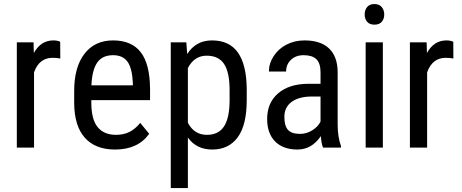

<svg xmlns="http://www.w3.org/2000/svg" viewBox="-20 -741 2318 964"><path d="M282.7 -447.3Q264.6 -450.7 243.7 -450.7Q177.2 -450.7 150.9 -377.9V0H64.5V-528.3H148.4L149.9 -474.6Q184.6 -538.1 248 -538.1Q268.6 -538.1 282.2 -531.2Z M557.6 9.8Q459 9.8 406.2 -49.1Q353.5 -107.9 352.5 -221.7V-285.6Q352.5 -403.8 404.1 -470.9Q455.6 -538.1 547.9 -538.1Q640.6 -538.1 686.5 -479Q732.4 -419.9 733.4 -294.9V-238.3H438.5V-226.1Q438.5 -141.1 470.5 -102.5Q502.4 -64 562.5 -64Q600.6 -64 629.6 -78.4Q658.7 -92.8 684.1 -124L729 -69.3Q672.9 9.8 557.6 9.8ZM547.9 -463.9Q494.1 -463.9 468.3 -427Q442.4 -390.1 439 -312.5H647V-324.2Q643.6 -399.4 619.9 -431.6Q596.2 -463.9 547.9 -463.9Z M1218.8 -238.8Q1218.8 -113.3 1173.6 -51.8Q1128.4 9.8 1045.9 9.8Q966.3 9.8 923.3 -50.3V203.1H837.4V-528.3H915.5L919.9 -469.7Q963.4 -538.1 1044.4 -538.1Q1131.3 -538.1 1174.3 -477.5Q1217.3 -417 1218.8 -296.4ZM1132.8 -288.1Q1132.8 -377 1105.5 -419.2Q1078.1 -461.4 1017.6 -461.4Q955.6 -461.4 923.3 -399.4V-124.5Q955.1 -64 1018.6 -64Q1077.1 -64 1104.7 -106.2Q1132.3 -148.4 1132.8 -235.4Z M1602.1 0Q1594.2 -17.1 1590.8 -57.6Q1544.9 9.8 1473.6 9.8Q1401.9 9.8 1361.6 -30.5Q1321.3 -70.8 1321.3 -144Q1321.3 -224.6 1376 -272Q1430.7 -319.3 1525.9 -320.3H1589.4V-376.5Q1589.4 -423.8 1568.4 -443.8Q1547.4 -463.9 1504.4 -463.9Q1465.3 -463.9 1440.9 -440.7Q1416.5 -417.5 1416.5 -381.8H1330.1Q1330.1 -422.4 1354 -459.2Q1377.9 -496.1 1418.5 -517.1Q1459 -538.1 1508.8 -538.1Q1589.8 -538.1 1632.1 -497.8Q1674.3 -457.5 1675.3 -380.4V-113.8Q1675.8 -52.7 1691.9 -7.8V0ZM1486.8 -68.8Q1518.6 -68.8 1547.4 -86.4Q1576.2 -104 1589.4 -130.4V-256.3H1540.5Q1479 -255.4 1443.4 -228.8Q1407.7 -202.1 1407.7 -154.3Q1407.7 -109.4 1425.8 -89.1Q1443.8 -68.8 1486.8 -68.8Z M1902.3 0H1815.9V-528.3H1902.3ZM1909.2 -668.5Q1909.2 -646.5 1897 -631.8Q1884.8 -617.2 1859.9 -617.2Q1835.4 -617.2 1823.2 -631.8Q1811 -646.5 1811 -668.5Q1811 -690.4 1823.2 -705.6Q1835.4 -720.7 1859.9 -720.7Q1884.3 -720.7 1896.7 -705.3Q1909.2 -689.9 1909.2 -668.5Z M2256.3 -447.3Q2238.3 -450.7 2217.3 -450.7Q2150.9 -450.7 2124.5 -377.9V0H2038.1V-528.3H2122.1L2123.5 -474.6Q2158.2 -538.1 2221.7 -538.1Q2242.2 -538.1 2255.9 -531.2Z"/></svg>

Font: Roboto Condensed
Style: Regular
Weight: 400
Designer: Google
Version: Version 2.001047; 2015